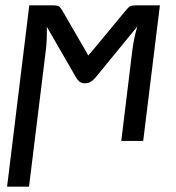

<svg xmlns="http://www.w3.org/2000/svg" viewBox="-20 -527 658 718"><path d="M310 -319.5 331.5 -344.5 452 -490Q461 -501 468 -504Q475 -507 488 -507H578L515.5 0H433.5L475 -340Q477.5 -359.5 482.2 -383.2Q487 -407 493.5 -428L338 -238Q329.5 -228 320.2 -221.8Q311 -215.5 298 -215.5Q285 -215.5 277.2 -221.8Q269.5 -228 264 -238L155 -427Q155.5 -406 154.8 -382.5Q154 -359 151.5 -340L88.5 171H6.5L89.5 -507H179.5Q192.5 -507 198.8 -504Q205 -501 211.5 -490L296.5 -343.5Z"/></svg>

Font: Lato Medium
Style: Italic
Weight: 500
Italic angle: -7°
Designer: Lukasz Dziedzic
Foundry: tyPoland Lukasz Dziedzic
Version: Version 2.006; 2014-01-15